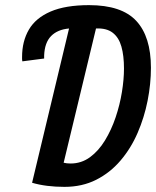

<svg xmlns="http://www.w3.org/2000/svg" viewBox="-20 -721 608 748"><path d="M231 7Q196 7 164 3Q132 -1 105 -9L249 -610Q204 -606 179 -580.5Q154 -555 152 -505Q152 -502 152 -499Q152 -496 152 -493L67 -482Q66 -486 66 -490.5Q66 -495 66 -499Q66 -560 92.5 -605.5Q119 -651 177 -676Q235 -701 327 -701Q454 -701 511 -639.5Q568 -578 568 -457Q568 -394 555 -328.5Q542 -263 516 -203Q490 -143 449.5 -95.5Q409 -48 354.5 -20.5Q300 7 231 7ZM255 -84Q297 -84 330.5 -108.5Q364 -133 389 -174Q414 -215 430.5 -264Q447 -313 455 -362.5Q463 -412 463 -454Q463 -504 453 -539.5Q443 -575 419 -593.5Q395 -612 354 -610L228 -87Q240 -84 255 -84Z"/></svg>

Font: Ubuntu Sans Mono Medium
Style: Italic
Weight: 500
Italic angle: -13.5°
Monospace: yes
Designer: Dalton Maag Ltd
Foundry: Dalton Maag Ltd
Version: Version 1.006